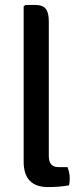

<svg xmlns="http://www.w3.org/2000/svg" viewBox="-20 -755 334 779"><path d="M217 -77H254Q263 -52 263 -33Q263 -14 260 -3Q220 4 175 4Q76 4 76 -99V-729L83 -735H122Q153 -735 165.5 -719.5Q178 -704 178 -669V-122Q178 -77 217 -77Z"/></svg>

Font: Signika
Style: Regular
Weight: 400
Designer: Anna Giedrys
Foundry: Anna Giedrys
Version: Version 1.001